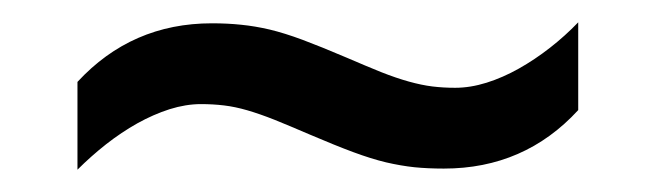

<svg xmlns="http://www.w3.org/2000/svg" viewBox="-20 -439 591 173"><path d="M258.8 -317.9Q240.7 -325.7 227.3 -331.1Q213.9 -336.4 202.9 -339.6Q191.9 -342.8 181.9 -344Q171.9 -345.2 161.1 -345.2Q147.5 -345.2 132.8 -340.6Q118.2 -335.9 103.8 -327.9Q89.4 -319.8 75.7 -309.1Q62 -298.3 49.8 -286.1V-365.2Q98.6 -418 170.9 -418Q185.1 -418 197.3 -416.7Q209.5 -415.5 222.9 -412.4Q236.3 -409.2 252.7 -403.1Q269 -397 292 -387.2Q310.1 -379.4 323.5 -374Q336.9 -368.7 348.4 -365.5Q359.9 -362.3 369.6 -361.1Q379.4 -359.9 390.1 -359.9Q403.8 -359.9 418.5 -364.5Q433.1 -369.1 447.5 -377.2Q461.9 -385.3 475.6 -396Q489.3 -406.7 501 -418.9V-339.8Q452.6 -287.1 379.9 -287.1Q365.7 -287.1 353.5 -288.3Q341.3 -289.6 327.9 -292.7Q314.5 -295.9 298.1 -302Q281.7 -308.1 258.8 -317.9Z"/></svg>

Font: Droid Sans
Style: Regular
Weight: 400
Version: Version 1.00 build 113